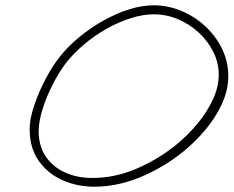

<svg xmlns="http://www.w3.org/2000/svg" viewBox="-20 -662 882 725"><path d="M335 43Q273 43 217.5 19Q162 -5 127 -53.5Q92 -102 92 -175Q92 -213 109 -263.5Q126 -314 152 -363.5Q178 -413 206 -448Q237 -487 279.5 -522Q322 -557 370 -584Q418 -611 467 -626.5Q516 -642 560 -642Q614 -642 664.5 -621Q715 -600 755 -563Q795 -526 818.5 -477.5Q842 -429 842 -375Q842 -323 819 -272Q796 -221 758.5 -175.5Q721 -130 675 -92Q602 -32 513.5 5.5Q425 43 336 43ZM329 10Q414 10 496.5 -25.5Q579 -61 646 -116Q690 -152 726 -195.5Q762 -239 784 -286.5Q806 -334 806 -380Q806 -425 785.5 -466Q765 -507 730.5 -539Q696 -571 652 -589.5Q608 -608 561 -608Q519 -608 472.5 -593Q426 -578 381 -552.5Q336 -527 296.5 -493.5Q257 -460 229 -424Q203 -390 179 -343Q155 -296 140.5 -249Q126 -202 126 -167Q126 -111 152.5 -71.5Q179 -32 225 -11Q271 10 329 10Z"/></svg>

Font: Oooh Baby
Style: Regular
Weight: 400
Designer: Robert E. Leuschke
Foundry: Robert E. Leuschke
Version: Version 1.011; ttfautohint (v1.8.3)